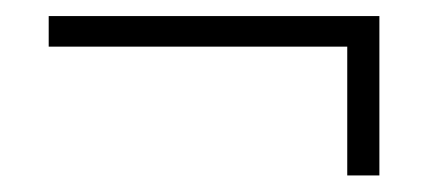

<svg xmlns="http://www.w3.org/2000/svg" viewBox="-20 -416 529 233"><path d="M39.1 -359.4V-396.5H440.4V-203.1H401.4V-359.4Z"/></svg>

Font: Post No Bills Colombo Light
Style: Regular
Weight: 300
Designer: Kosala Senevirathne, Siva Puranthara, Lasantha Premarathna, Tharique Azeez
Foundry: Mooniak
Version: Version 1.220 ; ttfautohint (v1.6)